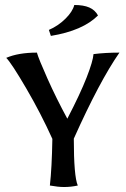

<svg xmlns="http://www.w3.org/2000/svg" viewBox="-20 -744 504 770"><path d="M180 0Q188 -70 190 -187Q144 -289 85 -390Q26 -491 5 -512Q54 -533 128 -533Q135 -508 170.5 -428.5Q206 -349 250 -268Q302 -368 327.5 -433.5Q353 -499 355 -527Q402 -533 459 -533Q379 -418 276 -188Q276 -36 292 0Q265 6 237 6Q213 6 180 0ZM176 -624Q213 -640 242 -668.5Q271 -697 278 -724Q315 -724 338 -714Q361 -704 373 -682Q312 -621 184 -600Z"/></svg>

Font: Mirza
Style: Regular
Weight: 400
Designer: Arabic design by Kourosh Beigpour, Latin design by Eduardo Tunni, engineering by Lasse Fister
Version: Version 1.0010g